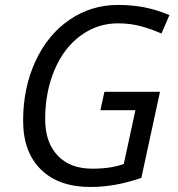

<svg xmlns="http://www.w3.org/2000/svg" viewBox="-20 -744 717 774"><path d="M400.9 -374H625L549.8 -26.9Q444.3 9.8 345.2 9.8Q216.3 9.8 144.8 -60.8Q73.2 -131.3 73.2 -257.8Q73.2 -389.2 122.8 -496.8Q172.4 -604.5 260.3 -664.3Q348.1 -724.1 455.1 -724.1Q512.2 -724.1 562.3 -714.4Q612.3 -704.6 663.1 -683.1L630.9 -608.9Q593.3 -625.5 550 -637.7Q506.8 -649.9 455.1 -649.9Q372.6 -649.9 304.9 -600.3Q237.3 -550.8 199.7 -461.9Q162.1 -373 162.1 -263.2Q162.1 -170.4 212.2 -117.2Q262.2 -64 352.1 -64Q427.2 -64 479 -83L525.9 -299.8H384.8Z"/></svg>

Font: CAA NEO Sans
Style: Italic
Weight: 400
Italic angle: -12°
Version: Version 1.10